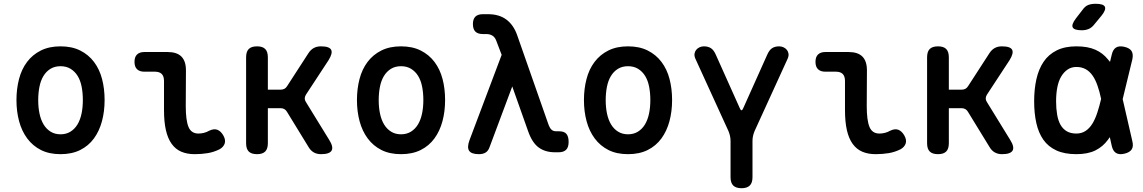

<svg xmlns="http://www.w3.org/2000/svg" viewBox="-20 -805 6040 1015"><path d="M300 10Q240 10 196.5 -12Q153 -34 124 -73Q95 -112 81 -164Q67 -216 67 -276Q67 -335 80.5 -387Q94 -439 123 -477.5Q152 -516 196 -538Q240 -560 300 -560Q360 -560 404 -538Q448 -516 477 -477.5Q506 -439 519.5 -387.5Q533 -336 533 -276Q533 -216 519 -164Q505 -112 476.5 -73Q448 -34 404 -12Q360 10 300 10ZM300 -95Q330 -95 352.5 -109Q375 -123 389.5 -147Q404 -171 411 -204Q418 -237 418 -276Q418 -314 411.5 -347Q405 -380 390.5 -403.5Q376 -427 353.5 -441Q331 -455 300 -455Q269 -455 246.5 -441Q224 -427 209.5 -403Q195 -379 188.5 -346Q182 -313 182 -275Q182 -237 189 -204Q196 -171 210.5 -147Q225 -123 247.5 -109Q270 -95 300 -95Z M962 -244Q962 -169 976.5 -134Q991 -99 1029 -99Q1043 -99 1057.5 -102.5Q1072 -106 1086 -114Q1111 -126 1129 -119Q1147 -112 1160 -90Q1174 -66 1168 -47Q1162 -28 1141 -16Q1111 -1 1078.5 4.5Q1046 10 1009 10Q969 10 938.5 -3Q908 -16 887.5 -44.5Q867 -73 857 -117Q847 -161 847 -223V-377Q847 -402 835 -414Q823 -426 799 -426H743Q718 -426 704.5 -439Q691 -452 691 -478Q691 -504 704.5 -517Q718 -530 743 -530H866Q915 -530 939 -506Q963 -482 963 -433Z M1339 10Q1309 10 1295 -4Q1281 -18 1281 -48V-502Q1281 -532 1295 -546Q1309 -560 1339 -560Q1368 -560 1382 -546Q1396 -532 1396 -502V-331H1463Q1475 -331 1483.5 -335.5Q1492 -340 1498 -350L1610 -523Q1622 -542 1638.5 -551Q1655 -560 1676 -560Q1721 -560 1730.5 -542Q1740 -524 1717 -487L1597 -304Q1591 -294 1591 -284.5Q1591 -275 1597 -266L1720 -66Q1744 -28 1733 -9Q1722 10 1677 10Q1655 10 1638.5 0.5Q1622 -9 1611 -28L1497 -214Q1492 -223 1483.5 -228Q1475 -233 1464 -233H1396V-48Q1396 -18 1382 -4Q1368 10 1339 10Z M2100 10Q2040 10 1996.5 -12Q1953 -34 1924 -73Q1895 -112 1881 -164Q1867 -216 1867 -276Q1867 -335 1880.5 -387Q1894 -439 1923 -477.5Q1952 -516 1996 -538Q2040 -560 2100 -560Q2160 -560 2204 -538Q2248 -516 2277 -477.5Q2306 -439 2319.5 -387.5Q2333 -336 2333 -276Q2333 -216 2319 -164Q2305 -112 2276.5 -73Q2248 -34 2204 -12Q2160 10 2100 10ZM2100 -95Q2130 -95 2152.5 -109Q2175 -123 2189.5 -147Q2204 -171 2211 -204Q2218 -237 2218 -276Q2218 -314 2211.5 -347Q2205 -380 2190.5 -403.5Q2176 -427 2153.5 -441Q2131 -455 2100 -455Q2069 -455 2046.5 -441Q2024 -427 2009.5 -403Q1995 -379 1988.5 -346Q1982 -313 1982 -275Q1982 -237 1989 -204Q1996 -171 2010.5 -147Q2025 -123 2047.5 -109Q2070 -95 2100 -95Z M2568 -27Q2561 -7 2547 1.5Q2533 10 2512 10Q2472 10 2460 -8Q2448 -26 2462 -64L2632 -515L2603 -591Q2596 -609 2582.5 -617Q2569 -625 2551 -625H2533Q2506 -625 2493 -638Q2480 -651 2480 -678Q2480 -704 2493 -717Q2506 -730 2533 -730H2560Q2619 -730 2657 -701.5Q2695 -673 2714 -619L2878 -151Q2886 -128 2895.5 -119.5Q2905 -111 2920 -111H2935Q2963 -111 2974.5 -97Q2986 -83 2986 -55Q2986 -26 2972.5 -13Q2959 0 2933 0H2914Q2862 0 2827.5 -25.5Q2793 -51 2772 -111L2688 -348Z M3300 10Q3240 10 3196.5 -12Q3153 -34 3124 -73Q3095 -112 3081 -164Q3067 -216 3067 -276Q3067 -335 3080.5 -387Q3094 -439 3123 -477.5Q3152 -516 3196 -538Q3240 -560 3300 -560Q3360 -560 3404 -538Q3448 -516 3477 -477.5Q3506 -439 3519.5 -387.5Q3533 -336 3533 -276Q3533 -216 3519 -164Q3505 -112 3476.5 -73Q3448 -34 3404 -12Q3360 10 3300 10ZM3300 -95Q3330 -95 3352.5 -109Q3375 -123 3389.5 -147Q3404 -171 3411 -204Q3418 -237 3418 -276Q3418 -314 3411.5 -347Q3405 -380 3390.5 -403.5Q3376 -427 3353.5 -441Q3331 -455 3300 -455Q3269 -455 3246.5 -441Q3224 -427 3209.5 -403Q3195 -379 3188.5 -346Q3182 -313 3182 -275Q3182 -237 3189 -204Q3196 -171 3210.5 -147Q3225 -123 3247.5 -109Q3270 -95 3300 -95Z M3900 190Q3871 190 3856.5 176Q3842 162 3842 132V-60Q3842 -74 3839 -87Q3836 -100 3831 -112L3656 -495Q3650 -509 3651.5 -520.5Q3653 -532 3660 -541Q3667 -550 3678 -555Q3689 -560 3701 -560Q3723 -560 3738 -550.5Q3753 -541 3764 -516L3890 -235Q3895 -222 3900 -222Q3905 -222 3910 -235L4036 -516Q4047 -541 4062 -550.5Q4077 -560 4099 -560Q4111 -560 4122 -555Q4133 -550 4140 -541Q4147 -532 4148.5 -520.5Q4150 -509 4144 -495L3969 -112Q3964 -100 3961 -87Q3958 -74 3958 -60V132Q3958 162 3943.5 176Q3929 190 3900 190Z M4562 -244Q4562 -169 4576.5 -134Q4591 -99 4629 -99Q4643 -99 4657.5 -102.5Q4672 -106 4686 -114Q4711 -126 4729 -119Q4747 -112 4760 -90Q4774 -66 4768 -47Q4762 -28 4741 -16Q4711 -1 4678.5 4.5Q4646 10 4609 10Q4569 10 4538.5 -3Q4508 -16 4487.5 -44.5Q4467 -73 4457 -117Q4447 -161 4447 -223V-377Q4447 -402 4435 -414Q4423 -426 4399 -426H4343Q4318 -426 4304.5 -439Q4291 -452 4291 -478Q4291 -504 4304.5 -517Q4318 -530 4343 -530H4466Q4515 -530 4539 -506Q4563 -482 4563 -433Z M4939 10Q4909 10 4895 -4Q4881 -18 4881 -48V-502Q4881 -532 4895 -546Q4909 -560 4939 -560Q4968 -560 4982 -546Q4996 -532 4996 -502V-331H5063Q5075 -331 5083.5 -335.5Q5092 -340 5098 -350L5210 -523Q5222 -542 5238.5 -551Q5255 -560 5276 -560Q5321 -560 5330.5 -542Q5340 -524 5317 -487L5197 -304Q5191 -294 5191 -284.5Q5191 -275 5197 -266L5320 -66Q5344 -28 5333 -9Q5322 10 5277 10Q5255 10 5238.5 0.5Q5222 -9 5211 -28L5097 -214Q5092 -223 5083.5 -228Q5075 -233 5064 -233H4996V-48Q4996 -18 4982 -4Q4968 10 4939 10Z M5765 -676Q5752 -659 5735.5 -652Q5719 -645 5699 -645Q5659 -645 5651 -660Q5643 -675 5668 -708L5702 -752Q5716 -772 5732.5 -778.5Q5749 -785 5772 -785Q5814 -785 5821 -769Q5828 -753 5803 -722ZM5966 -59Q5973 -31 5962.5 -15Q5952 1 5924 7.5Q5896 14 5879.5 3.5Q5863 -7 5857 -35L5847 -80L5837 -66Q5811 -30 5771 -10Q5731 10 5670 10Q5607 10 5564 -10Q5521 -30 5495.5 -66.5Q5470 -103 5458.5 -154.5Q5447 -206 5447 -270Q5447 -334 5459 -387Q5471 -440 5497 -478.5Q5523 -517 5566 -538.5Q5609 -560 5670 -560Q5731 -560 5771 -542Q5811 -524 5837 -491Q5843 -485 5848 -478L5857 -515Q5863 -543 5879.5 -553.5Q5896 -564 5924 -557.5Q5952 -551 5962 -535Q5972 -519 5966 -491L5915 -281ZM5801 -282Q5793 -321 5782 -352Q5771 -384 5755.5 -406Q5740 -428 5719 -439.5Q5698 -451 5670 -451Q5644 -451 5624 -437.5Q5604 -424 5590 -400.5Q5576 -377 5569.5 -343.5Q5563 -310 5563 -270Q5563 -231 5568.5 -199Q5574 -167 5586.5 -145Q5599 -123 5619.5 -111Q5640 -99 5670 -99Q5698 -99 5719 -113Q5740 -127 5755 -151.5Q5770 -176 5781 -210Q5792 -243 5801 -282Z"/></svg>

Font: Maple Mono NL SemiBold
Style: Regular
Weight: 600
Monospace: yes
Designer: subframe7536
Version: Version 7.000